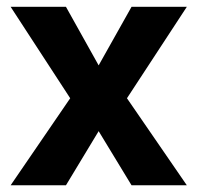

<svg xmlns="http://www.w3.org/2000/svg" viewBox="-20 -553 589 573"><path d="M372.6 -532.7H537.6L358.9 -259.8L537.6 0H372.6L274.4 -161.6L176.8 0H11.7L189.5 -259.8L11.7 -532.7H176.8L274.4 -357.9Z"/></svg>

Font: Estedad-FD Bold
Style: Regular
Weight: 700
Designer: Amin Abedi
Version: Version 7.3